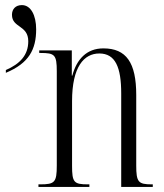

<svg xmlns="http://www.w3.org/2000/svg" viewBox="-20 -734 643 754"><path d="M3 -459V-448C94 -486 122 -540 122 -619C122 -674 101 -714 66 -714C41 -714 27 -698 27 -676C27 -624 91 -636 91 -572C91 -517 58 -483 3 -459ZM131 0H331V-10H325C270 -10 263 -18 263 -83V-337C263 -472 310 -524 370 -524C433 -524 456 -470 456 -367V0H580V-10H576C523 -10 515 -19 515 -84V-361C515 -488 476 -544 386 -544C320 -544 281 -501 264 -437H262V-536H134V-526H139C195 -526 203 -519 203 -454V-84C203 -18 195 -10 138 -10H131Z"/></svg>

Font: Noto Serif Display ExtraCondensed Light
Style: Regular
Weight: 300
Width: 2
Designer: Monotype Design Team
Foundry: Monotype Imaging Inc.
Version: Version 2.009